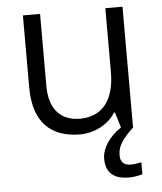

<svg xmlns="http://www.w3.org/2000/svg" viewBox="-53 -582 716 847"><g transform="rotate(-5 304.5 -158.5)"><path d="M483 218C503 218 523 215 544 209V156C526 160 511 162 497 162C466 162 451 147 451 116C451 75 475 43 521 0V-535H445V-254C445 -116 381 -59 291 -59C213 -59 156 -106 156 -215V-535H80V-216C80 -57 161 10 287 10C346 10 410 -20 443 -73H447L468 -5C414 31 382 81 382 126C382 187 416 218 483 218Z"/></g></svg>

Font: Frost Regular
Style: Regular
Weight: 400
Designer: Lee Frost
Foundry: Lee Frost for Ice Communication Norge AS
Version: Version 2.011;hotconv 1.0.107;makeotfexe 2.5.65593